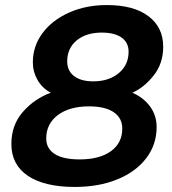

<svg xmlns="http://www.w3.org/2000/svg" viewBox="-20 -730 680 760"><path d="M25 -160Q25 -235 70.5 -287Q116 -339 181 -363Q147 -381 128.5 -413.5Q110 -446 110 -483Q110 -547 148 -598.5Q186 -650 253 -680Q320 -710 403 -710Q509 -710 567.5 -666Q626 -622 626 -545Q626 -479 588.5 -431.5Q551 -384 504 -363Q548 -344 574 -308.5Q600 -273 600 -227Q600 -158 559 -104Q518 -50 444.5 -20Q371 10 276 10Q156 10 90.5 -34Q25 -78 25 -160ZM489 -525Q489 -562 461 -581.5Q433 -601 383 -601Q321 -601 283.5 -570Q246 -539 246 -487Q246 -450 273 -429Q300 -408 349 -408Q411 -408 450 -440.5Q489 -473 489 -525ZM464 -221Q464 -263 430 -286Q396 -309 332 -309Q255 -309 209 -274.5Q163 -240 163 -182Q163 -142 196.5 -120.5Q230 -99 295 -99Q374 -99 419 -131.5Q464 -164 464 -221Z"/></svg>

Font: Niramit
Style: Bold Italic
Weight: 700
Italic angle: -10°
Designer: Katatrad Aksorn Co.,Ltd.
Foundry: Cadson Demak Co.,Ltd.
Version: Version 1.001; ttfautohint (v1.6)